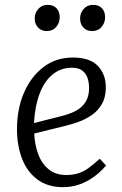

<svg xmlns="http://www.w3.org/2000/svg" viewBox="-20 -757 503 791"><path d="M280 -520Q350 -520 383 -485.5Q416 -451 416 -397Q416 -357 400.5 -329.5Q385 -302 359.5 -284Q334 -266 303.5 -255Q273 -244 243 -237L121 -207Q123 -162 137 -123Q151 -84 180 -60Q209 -36 253 -36Q277 -36 299 -42Q321 -48 343 -63.5Q365 -79 391 -103L417 -75Q405 -61 388 -45.5Q371 -30 348.5 -16.5Q326 -3 299 5.5Q272 14 239 14Q176 14 133.5 -18Q91 -50 70.5 -104Q50 -158 50 -225Q50 -309 79 -375.5Q108 -442 159.5 -481Q211 -520 280 -520ZM347 -394Q347 -417 340.5 -436Q334 -455 318.5 -466.5Q303 -478 276 -478Q231 -478 197 -450.5Q163 -423 143.5 -372Q124 -321 120 -250L238 -280Q273 -289 297 -303Q321 -317 334 -339.5Q347 -362 347 -394ZM123 -681Q123 -704 138 -720.5Q153 -737 176 -737Q200 -737 213 -723Q226 -709 226 -686Q226 -663 211.5 -646Q197 -629 173 -629Q151 -629 137 -643.5Q123 -658 123 -681ZM310 -681Q310 -704 325 -720.5Q340 -737 363 -737Q387 -737 400 -723Q413 -709 413 -686Q413 -663 398.5 -646Q384 -629 360 -629Q337 -629 323.5 -643.5Q310 -658 310 -681Z"/></svg>

Font: Literata 24pt Light
Style: Italic
Weight: 300
Italic angle: -2°
Designer: Latin by Veronika Burian and Jose Scaglione. Greek by Irene Vlachou. Cyrillic by Vera Evstafieva
Foundry: TypeTogether
Version: Version 3.103;gftools[0.9.29]